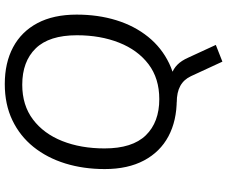

<svg xmlns="http://www.w3.org/2000/svg" viewBox="-94 -660 955 807"><g transform="rotate(-90 383.5 -256.5)"><path d="M527.9 200.8 466.9 68.8Q452.9 38.7 425.9 23.8Q398.9 8.9 356.4 8.9L428.1 -20Q456 -19.5 477 -12.2Q497.9 -5 514.9 11.5Q531.9 28.1 545 57.7L598.2 173.1ZM368.3 8.9Q279.6 8.9 214.1 -26Q148.6 -60.9 112.5 -128.8Q76.4 -196.8 76.4 -293.7Q76.4 -383.2 100 -459.7Q123.7 -536.2 169.5 -593.3Q215.4 -650.3 281.8 -682.1Q348.2 -713.9 433.7 -713.9Q522.9 -713.9 588.4 -679Q653.9 -644.1 689.8 -576.7Q725.6 -509.2 725.6 -411.8Q725.6 -321.8 702 -245.3Q678.3 -168.8 632.4 -111.7Q586.6 -54.7 520.4 -22.9Q454.3 8.9 368.3 8.9ZM370.3 -64.5Q457.5 -64.5 517.2 -109.8Q576.8 -155.1 607.8 -233.7Q638.8 -312.2 638.8 -410.8Q638.8 -527.2 583.6 -583.9Q528.5 -640.5 430.7 -640.5Q344.5 -640.5 284.8 -595.4Q225.1 -550.3 194.2 -472.3Q163.2 -394.2 163.2 -294.6Q163.2 -177.8 218.3 -121.1Q273.5 -64.5 370.3 -64.5Z"/></g></svg>

Font: Nunito Sans 12pt ExtraLight
Style: Italic
Weight: 200
Italic angle: -9°
Designer: Vernon Adams
Foundry: Vernon Adams
Version: Version 3.101;gftools[0.9.27]